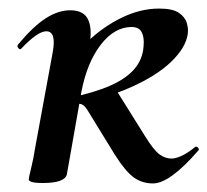

<svg xmlns="http://www.w3.org/2000/svg" viewBox="-20 -419 484 448"><path d="M80 8Q61 8 54 5.5Q47 3 47 0Q47 -4 52.5 -26Q58 -48 62 -74L103 -297Q112 -346 88 -346Q78 -346 63.5 -336Q49 -326 30 -306Q27 -302 23 -306.5Q19 -311 22 -315Q58 -358 87 -376.5Q116 -395 144 -395Q176 -395 186 -372.5Q196 -350 188 -309L170 -205L136 -12Q131 8 80 8ZM143 -173V-191Q201 -203 238 -219.5Q275 -236 294 -258.5Q313 -281 315 -311Q317 -332 310.5 -344Q304 -356 287 -356Q247 -356 215 -314.5Q183 -273 170 -205L124 -243Q148 -287 184.5 -322Q221 -357 264.5 -378Q308 -399 351 -399Q383 -399 397.5 -389Q412 -379 416 -365Q420 -351 418 -339Q413 -307 379 -274.5Q345 -242 285.5 -215.5Q226 -189 143 -173ZM337 9Q311 9 291.5 -5.5Q272 -20 248 -58L189 -154Q179 -172 171 -175.5Q163 -179 143 -173L248 -214L318 -102Q339 -68 352.5 -58.5Q366 -49 380 -49Q390 -49 404 -55.5Q418 -62 434 -75Q438 -79 442 -74.5Q446 -70 442 -67Q376 9 337 9Z"/></svg>

Font: Cormorant Light
Style: Bold Italic
Weight: 700
Italic angle: -10°
Version: Version 4.000